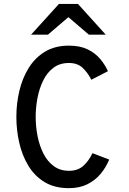

<svg xmlns="http://www.w3.org/2000/svg" viewBox="-20 -943 656 974"><path d="M329.5 11.5Q257 11.5 206.2 -19.2Q155.5 -50 124 -102Q92.5 -154 77.8 -218.5Q63 -283 63 -350Q63 -417.5 78.2 -482Q93.5 -546.5 125.5 -598.2Q157.5 -650 208.2 -680.8Q259 -711.5 329.5 -711.5Q385.5 -711.5 424.2 -692.8Q463 -674 488 -644.2Q513 -614.5 527.5 -582L443.5 -538.5Q424.5 -575 398.8 -599.2Q373 -623.5 329.5 -623.5Q283 -623.5 250.8 -599Q218.5 -574.5 198.8 -534Q179 -493.5 170 -445.2Q161 -397 161 -350Q161 -299 171 -250.2Q181 -201.5 201.2 -162.2Q221.5 -123 253.5 -99.8Q285.5 -76.5 329.5 -76.5Q374.5 -76.5 402.5 -101.5Q430.5 -126.5 449 -166L534 -133.5Q518 -94.5 490.8 -61.5Q463.5 -28.5 423.5 -8.5Q383.5 11.5 329.5 11.5ZM137.5 -767 279 -923H375.5L516.5 -767H431L327 -856L223 -767Z"/></svg>

Font: Overpass Mono Light Medium
Style: Regular
Weight: 500
Monospace: yes
Version: Version 4.000